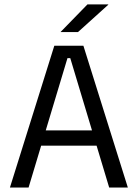

<svg xmlns="http://www.w3.org/2000/svg" viewBox="-20 -845 621 865"><path d="M24.7 0 224.7 -639H355.7L556 0H471.9L296.6 -583H283.9L108.7 0ZM144.3 -188.7V-257.6H435.5V-188.7ZM373.9 -825.1H467.8V-823.7L331.2 -700.4H253.3V-701.3Z"/></svg>

Font: Anek Odia Medium
Style: Regular
Weight: 500
Designer: Yesha Goshar & Mahesh Sahu (Odia), Yesha Goshar (Latin)
Foundry: Ek Type
Version: Version 1.003